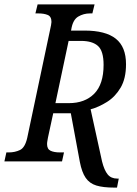

<svg xmlns="http://www.w3.org/2000/svg" viewBox="-38 -734 624 873"><path d="M482 119Q431 119 400 109.5Q369 100 351.5 74.5Q334 49 325 2L284 -219H204L180 -108Q179 -101 177.5 -93.5Q176 -86 176 -79Q176 -56 192 -48.5Q208 -41 234 -41H253L244 0H-18L-9 -41H2Q30 -41 53 -52Q76 -63 86 -108L190 -600Q192 -609 194 -619Q196 -629 196 -634Q196 -659 179 -666Q162 -673 136 -673H123L133 -714H392L382 -673H371Q342 -673 317.5 -658.5Q293 -644 286 -600L285 -595H346Q442 -595 488.5 -558Q535 -521 535 -442Q535 -377 510.5 -335.5Q486 -294 448.5 -270.5Q411 -247 374 -237L426 0Q436 40 451.5 59Q467 78 495 78H502L494 119ZM275 -265Q348 -265 390.5 -308Q433 -351 433 -439Q433 -502 407.5 -525Q382 -548 330 -548H274L214 -265Z"/></svg>

Font: Noto Serif Condensed
Style: Italic
Weight: 400
Width: 3
Italic angle: -12°
Designer: Monotype Design Team
Foundry: Monotype Imaging Inc.
Version: Version 2.014; ttfautohint (v1.8.4.7-5d5b)